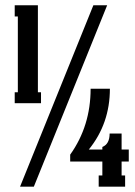

<svg xmlns="http://www.w3.org/2000/svg" viewBox="-20 -700 505 720"><path d="M122.1 -354H133.8V-313H35.2V-354H46.9V-638.2H35.2V-680.2H122.1ZM55.2 0 330.1 -680.2H381.8L106.9 0ZM462.9 -139.2V-94.2H436V-42H449.2V0H350.1V-42H363.8V-94.2H243.2V-120.1Q319.8 -227.5 319.8 -367.2H392.1Q392.1 -236.8 313 -139.2H363.8V-148.9Q391.1 -159.7 391.1 -199.2H436V-139.2Z"/></svg>

Font: Margherita Semibold
Style: Regular
Weight: 600
Designer: James Puckett
Foundry: Dunwich Type Founders
Version: Version 1.008;hotconv 1.0.109;makeotfexe 2.5.65596